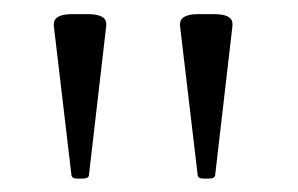

<svg xmlns="http://www.w3.org/2000/svg" viewBox="-20 -725 430 277"><path d="M290.5 -473.1Q290.5 -467.3 281.2 -467.3H273.9Q265.1 -467.3 265.1 -473.1L239.7 -688V-689.9Q239.7 -704.6 266.1 -704.6H289.1Q315.4 -704.6 315.4 -690.4V-688ZM108.4 -473.1Q108.4 -467.3 99.1 -467.3H91.8Q83 -467.3 83 -473.1L57.6 -688V-689.9Q57.6 -704.6 84 -704.6H106.9Q133.3 -704.6 133.3 -690.4V-688Z"/></svg>

Font: Caudex
Style: Regular
Weight: 400
Version: Version 1.04